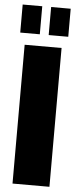

<svg xmlns="http://www.w3.org/2000/svg" viewBox="-60 -916 382 948"><g transform="rotate(5 131.5 -442.5)"><path d="M13 -746V-885H110V-746ZM154 -746V-885H251V-746ZM40 0V-688H223V0Z"/></g></svg>

Font: Archivo ExtraCondensed Black
Style: Regular
Weight: 900
Width: 2
Designer: Hector Gatti
Foundry: Omnibus-Type
Version: Version 2.001; ttfautohint (v1.8.3)